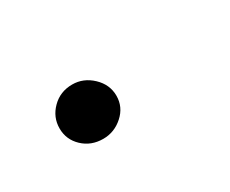

<svg xmlns="http://www.w3.org/2000/svg" viewBox="-32 -122 231 193"><g transform="rotate(-30 83.5 -25.5)"><path d="M52 6Q38 6 28.5 -3Q19 -12 19 -25Q19 -38 28.5 -47.5Q38 -57 52 -57Q65 -57 75 -47.5Q85 -38 85 -25Q85 -12 75 -3Q65 6 52 6Z"/></g></svg>

Font: Alumni Sans Light
Style: Italic
Weight: 300
Italic angle: -8°
Version: Version 1.016